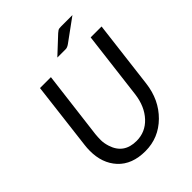

<svg xmlns="http://www.w3.org/2000/svg" viewBox="-248 -1025 1167 1167"><g transform="rotate(-45 335.5 -441.5)"><path d="M176.3 -173.8Q208 -73.7 316.9 -73.7Q393.6 -73.7 446.3 -130.4Q499 -187 511.2 -279.8L564.5 -716.3H658.2L605 -279.8Q589.8 -154.3 507.8 -73.2Q425.3 8.3 311 8.3Q196.8 8.3 134.3 -59.1Q72.3 -126.5 73.2 -233.9Q73.2 -256.3 76.2 -279.8L128.9 -716.3H222.7L168.9 -280.3Q166.5 -255.9 166.5 -230.5Q166.5 -205.1 176.3 -173.8ZM407.2 -772.9H334.5L443.4 -874.5Q459 -888.7 468.3 -889.6Q477.1 -890.6 484.9 -890.6H582L438 -785.6Q419.9 -772.9 407.2 -772.9Z"/></g></svg>

Font: Lato-Italic
Style: Italic
Weight: 400
Italic angle: -7°
Designer: Lukasz Dziedzic
Foundry: tyPoland Lukasz Dziedzic
Version: Version 1.104; Western+Polish opensource